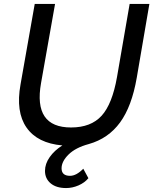

<svg xmlns="http://www.w3.org/2000/svg" viewBox="-20 -730 777 973"><path d="M637 -710H737L673 -336Q648 -191 588.5 -109.5Q529 -28 430 0Q363 18 327.5 53Q292 88 292 123Q292 161 335 161Q367 161 402 125L428 173Q409 196 378 209.5Q347 223 315 223Q265 223 236.5 199Q208 175 208 136Q208 100 232 66Q256 32 296 7Q170 -4 114.5 -83.5Q59 -163 84 -302L156 -710H259L188 -309Q148 -84 340 -84Q441 -84 495 -143.5Q549 -203 573 -340Z"/></svg>

Font: Livvic Medium
Style: Italic
Weight: 500
Italic angle: -10°
Designer: Jacques Le Bailly, Baron von Fonthausen
Version: Version 1.001; ttfautohint (v1.8.2)